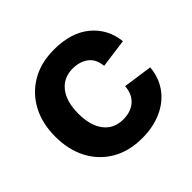

<svg xmlns="http://www.w3.org/2000/svg" viewBox="-149 -745 914 914"><g transform="rotate(-45 308.0 -288.0)"><path d="M322 10Q234 10 169.5 -27.5Q105 -65 69.5 -132Q34 -199 34 -288Q34 -378 70 -444.5Q106 -511 170.5 -548.5Q235 -586 323 -586Q437 -586 505 -530Q573 -474 583 -382L437 -362Q432 -412 400.5 -435.5Q369 -459 321 -459Q260 -459 224.5 -414Q189 -369 189 -288Q189 -207 224 -162Q259 -117 321 -117Q373 -117 404.5 -145Q436 -173 439 -223L587 -202Q581 -137 546.5 -89.5Q512 -42 454 -16Q396 10 322 10Z"/></g></svg>

Font: BDO Grotesk
Style: Bold
Weight: 700
Designer: Deni Anggara
Foundry: Lokal Container
Version: Version 2.000